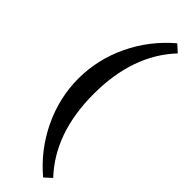

<svg xmlns="http://www.w3.org/2000/svg" viewBox="-305 -749 924 924"><g transform="rotate(45 157.0 -286.5)"><path d="M253.9 170.4Q151.4 83.5 94.2 -36.6Q37.1 -156.7 37.1 -286.1Q37.1 -416 94.2 -536.1Q151.4 -656.2 253.9 -742.7L290 -710Q141.6 -552.7 141.6 -286.1Q141.6 -19.5 290 137.7Z"/></g></svg>

Font: Elstob 18pt Medium
Style: Regular
Weight: 500
Designer: Peter S. Baker
Version: Version 1.015